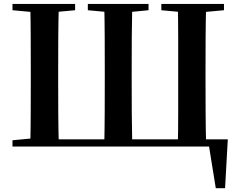

<svg xmlns="http://www.w3.org/2000/svg" viewBox="-20 -761 1233 997"><path d="M137.2 0Q139.2 -86.6 139.5 -173.9Q139.9 -261.2 139.9 -349.8V-392.8Q139.9 -481 139.5 -568.3Q139.2 -655.6 137.2 -740.5H285.6Q283.1 -654.1 282.6 -567.4Q282.1 -480.6 282.1 -392.1V-349.8Q282.1 -259 282.6 -172.1Q283.1 -85.2 285.6 0ZM521.3 0Q523.3 -86.6 523.7 -173.9Q524.1 -261.2 524.1 -349.8V-392.1Q524.1 -481 523.7 -568.3Q523.3 -655.6 521.3 -740.5H666.8Q664.8 -654.9 664.3 -567.9Q663.8 -481 663.8 -392.8V-349.8Q663.8 -259 664.3 -172.1Q664.8 -85.2 666.8 0ZM903.3 0Q905.3 -85.2 905.3 -172.1Q905.3 -259 905.3 -349.8V-392.1Q905.3 -480.3 905.3 -567.6Q905.3 -654.9 903.3 -740.5H1050.6Q1048.2 -655.6 1047.7 -568.3Q1047.2 -481 1047.2 -392.8V-349.8Q1047.2 -261.2 1047.7 -173.9Q1048.2 -86.6 1050.6 0ZM210.9 0V-37.6H1162.9L1148.7 216.3H1100.5L1060.2 -33.6L1124.7 0ZM44.8 -707.9V-740.5H370V-707.9L221.3 -694.2H193.8ZM436.1 -707.9V-740.5H751.3V-707.9L610.1 -694.2H584.1ZM817.8 -707.9V-740.5H1143V-707.9L994 -694.2H966.5ZM44.8 0V-32.6L198.2 -47.3H211.1V0Z"/></svg>

Font: Noto Serif SC
Style: Regular
Weight: 200
Designer: Ryoko NISHIZUKA 西塚涼子 (kana & ideographs); Frank Grießhammer (Latin, Greek & Cyrillic); Wenlong ZHANG 张文龙 (bopomofo); San
Foundry: Adobe
Version: Version 2.001;hotconv 1.1.0;makeotfexe 2.6.0